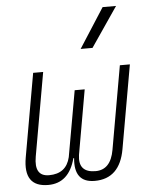

<svg xmlns="http://www.w3.org/2000/svg" viewBox="-56 -841 697 896"><g transform="rotate(-5 293.0 -392.5)"><path d="M351.6 9.8Q253.4 9.8 264.6 -104.5H261.2Q231 9.8 133.8 9.8Q16.1 9.8 40 -127L108.9 -517.6H155.8L86.9 -127Q70.8 -35.2 141.6 -35.2Q222.2 -35.2 240.2 -111.3L294.9 -419.9H341.8L288.6 -117.2Q276.9 -35.2 359.4 -35.2Q430.2 -35.2 446.3 -127L515.1 -517.6H562L493.2 -127Q469.2 9.8 351.6 9.8ZM339.4 -609.4 458.5 -794.9H521.5L395 -609.4Z"/></g></svg>

Font: Cascadia Mono ExtraLight
Style: Italic
Weight: 200
Italic angle: -10°
Monospace: yes
Designer: Aaron Bell
Foundry: Saja Typeworks
Version: Version 2404.023; ttfautohint (v1.8.4)